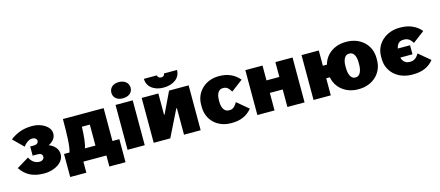

<svg xmlns="http://www.w3.org/2000/svg" viewBox="-57 -1389 4922 2149"><g transform="rotate(-15 2403.5 -315.0)"><path d="M277 14H287C412 14 514 -59 514 -143V-150C514 -206 473 -255 411 -278C462 -304 494 -343 494 -386V-395C494 -473 393 -534 290 -534H281C172 -534 88 -494 30 -447L147 -332C171 -367 211 -398 249 -398H253C284 -398 303 -379 303 -362V-360C303 -333 283 -318 247 -318H207V-212H263C299 -212 319 -198 319 -172V-166C319 -147 298 -126 269 -126H263C227 -126 180 -144 151 -205L10 -120C72 -28 156 14 277 14Z M551 128H738V0H1005V128H1192V-139H1112V-520H640C640 -327 636 -203 614 -139H551ZM793 -139C811 -187 819 -273 823 -382H915V-139Z M1349 -570C1418 -570 1463 -607 1463 -663C1463 -720 1417 -758 1349 -758C1284 -758 1240 -720 1240 -663C1240 -607 1283 -570 1349 -570ZM1250 0H1449V-520H1250Z M1632 -720C1632 -630 1707 -568 1822 -568C1938 -568 2016 -630 2016 -720H1865C1865 -700 1848 -685 1825 -685C1802 -685 1783 -699 1783 -720ZM1553 0H1745L1897 -307H1904V0H2097V-520H1870L1753 -275H1746V-520H1553Z M2448 12H2458C2559 12 2635 -22 2691 -91L2559 -202C2532 -154 2505 -133 2470 -133H2461C2413 -133 2381 -176 2381 -253V-267C2381 -349 2409 -391 2459 -391H2463C2497 -391 2522 -375 2551 -326L2686 -428C2629 -497 2550 -532 2454 -532H2445C2293 -532 2176 -422 2176 -277V-247C2176 -99 2287 12 2448 12Z M2754 0H2953V-203H3102V0H3301V-520H3102V-348H2953V-520H2754Z M3919 14H3929C4090 14 4207 -98 4207 -246V-274C4207 -423 4090 -534 3929 -534H3919C3785 -534 3682 -457 3652 -343H3605V-520H3405V0H3605V-198H3647C3669 -74 3777 14 3919 14ZM3920 -122C3876 -122 3848 -172 3848 -254V-275C3848 -352 3876 -398 3920 -398H3929C3973 -398 4001 -352 4001 -275V-254C4001 -172 3973 -122 3929 -122Z M4547 12H4558C4663 12 4741 -22 4796 -91L4664 -202C4636 -154 4605 -133 4564 -133H4554C4510 -133 4478 -159 4466 -207H4607V-312H4465C4475 -365 4504 -391 4551 -391H4556C4597 -391 4626 -375 4656 -326L4791 -428C4734 -497 4652 -532 4552 -532H4542C4383 -532 4261 -422 4261 -277V-247C4261 -99 4379 12 4547 12Z"/></g></svg>

Font: Fixel Display Black
Style: Regular
Weight: 900
Designer: AlfaBravo + MacPaw
Foundry: Kyrylo Tkachov, Marchela Mozhyna, Serhii Makarenko, Maria Weinstein, Zakhar Kryvoshyya
Version: Version 1.211